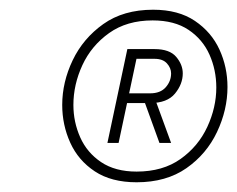

<svg xmlns="http://www.w3.org/2000/svg" viewBox="-20 -777 488 395"><path d="M261 -402Q209 -402 175 -424.5Q141 -447 124.5 -483.5Q108 -520 108 -561Q108 -608 129.5 -653Q151 -698 192.5 -727.5Q234 -757 295 -757Q347 -757 381 -734Q415 -711 431.5 -675Q448 -639 448 -598Q448 -551 426.5 -505.5Q405 -460 363.5 -431Q322 -402 261 -402ZM261 -424Q315 -424 351.5 -450Q388 -476 406.5 -516Q425 -556 425 -597Q425 -633 411 -664.5Q397 -696 368 -715.5Q339 -735 294 -735Q241 -735 204.5 -709Q168 -683 149.5 -643Q131 -603 131 -561Q131 -526 145 -494.5Q159 -463 188 -443.5Q217 -424 261 -424ZM289 -565H229L233 -585H289Q310 -585 321 -597.5Q332 -610 332 -626Q332 -637 323.5 -646.5Q315 -656 298 -656H248L252 -676H298Q329 -676 342.5 -660Q356 -644 356 -626Q356 -604 340 -584.5Q324 -565 289 -565ZM332 -483H308L275 -574L298 -576ZM224 -483H201L242 -676H265Z"/></svg>

Font: Be Vietnam Pro Variable Thin
Style: Italic
Weight: 100
Italic angle: -12°
Designer: Lam Bao, Tony Le, Vietanh Nguyen
Foundry: Yellow Type Foundry
Version: Version 1.002